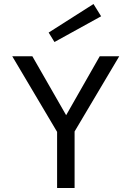

<svg xmlns="http://www.w3.org/2000/svg" viewBox="-20 -935 654 955"><path d="M476 -655H573L351 -281V0H264V-279L41 -655H141L309 -362ZM251 -726 222 -773 445 -915 483 -854Z"/></svg>

Font: Intel One Mono
Style: Regular
Weight: 400
Monospace: yes
Designer: Fred Shallcrass
Foundry: Frere-Jones Type LLC
Version: Version 1.400;hotconv 1.1.0;makeotfexe 2.6.0;FJTRelease1.4